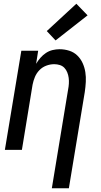

<svg xmlns="http://www.w3.org/2000/svg" viewBox="-20 -801 540 1026"><path d="M257 205 344 -323Q347 -338 348 -354Q349 -370 347 -385Q345 -400 339.5 -414Q334 -428 324 -438.5Q314 -449 299.5 -453.5Q285 -458 270 -458Q248 -458 227 -450Q206 -442 190.5 -426Q175 -410 166.5 -389.5Q158 -369 154 -348L97 0H6L94 -530H184L173 -460Q183 -477 196 -492Q209 -507 225.5 -518Q242 -529 261 -533.5Q280 -538 298 -538Q325 -538 350 -530Q375 -522 393 -504.5Q411 -487 421.5 -464Q432 -441 436 -415.5Q440 -390 438.5 -363Q437 -336 433 -309L348 205ZM277 -585 230 -635 388 -781 448 -719Z"/></svg>

Font: Iosevka Curly Medium Oblique
Style: Regular
Weight: 500
Italic angle: -9°
Monospace: yes
Designer: Belleve Invis
Foundry: Belleve Invis
Version: Version 11.1.0; ttfautohint (v1.8.3)